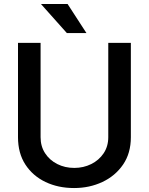

<svg xmlns="http://www.w3.org/2000/svg" viewBox="-20 -945 756 975"><path d="M529.8 -727.3H644.5V-248.2Q644.5 -166.9 604.9 -109.2Q565.3 -51.5 499.8 -20.8Q434.3 9.9 356.2 9.9Q275.6 9.9 211.1 -20.8Q146.7 -51.5 109 -109.2Q71.4 -166.9 71.4 -248.2V-727.3H186.1V-248.2Q186.1 -201.7 209.2 -166.5Q232.2 -131.4 271 -111.9Q309.7 -92.3 357.2 -92.3Q404.1 -92.3 443.4 -111.9Q482.6 -131.4 506.2 -166.5Q529.8 -201.7 529.8 -248.2ZM323.2 -924.7 419 -777H319.6L187.9 -924.7Z"/></svg>

Font: Interface Medium
Style: Regular
Weight: 500
Designer: Rasmus Andersson
Foundry: rsms
Version: Version 1.8